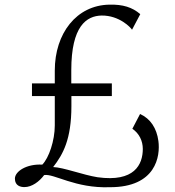

<svg xmlns="http://www.w3.org/2000/svg" viewBox="-20 -782 744 818"><path d="M43.5 -21C43.5 10.3 68.8 15.1 84 15.1C115.7 15.1 147.5 -8.3 168 -36.1C209.5 -43.5 300.3 21 447.8 15.6C645 16.1 663.6 -117.2 654.8 -181.6C647.5 -235.8 621.1 -276.4 576.7 -296.4L543.9 -233.4C573.2 -213.4 588.4 -181.6 588.4 -147.5C588.4 -81.1 552.7 -4.9 395.5 -26.9C334 -36.6 250.5 -68.8 206.5 -70.3C248.5 -124.5 284.2 -188 284.2 -330.1V-372.6H456.5V-426.8H283.7V-482.9C283.7 -670.9 348.6 -714.4 412.6 -715.8C488.3 -716.8 537.1 -664.6 542.5 -655.3L577.6 -721.7C543.9 -751 503.4 -763.7 445.8 -762.2C306.2 -759.8 213.4 -640.1 213.4 -481.4V-426.8H116.2V-372.6H213.4V-247.6C213.4 -183.1 188.5 -109.4 160.2 -80.6C94.2 -84.5 43.5 -52.2 43.5 -21Z"/></svg>

Font: Merriweather
Style: Light
Weight: 250
Designer: Eben Sorkin ( eben@eyebytes.com )
Foundry: Sorkin Type Co.
Version: Version 1.003